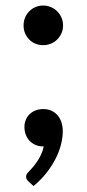

<svg xmlns="http://www.w3.org/2000/svg" viewBox="-20 -516 306 676"><path d="M131.5 -0.5Q117 -0.5 105 -5.8Q93 -11 84.2 -20.2Q75.5 -29.5 70.8 -42Q66 -54.5 66 -69.5Q66 -82.5 70.8 -94Q75.5 -105.5 84.2 -114Q93 -122.5 105.2 -127.2Q117.5 -132 132 -132Q149 -132 162 -125.8Q175 -119.5 183.8 -108.8Q192.5 -98 196.8 -83.8Q201 -69.5 201 -53.5Q201 -30.5 194.2 -5Q187.5 20.5 174.2 45.8Q161 71 141.8 95Q122.5 119 98 139L79.5 122Q75.5 118 73.8 114.5Q72 111 72 105.5Q72 97 80.5 89.5Q85.5 84 93.5 75Q101.5 66 109.5 54.5Q117.5 43 124.2 29Q131 15 134 -0.5ZM63 -426.5Q63 -441 68.2 -453.8Q73.5 -466.5 82.8 -476Q92 -485.5 104.8 -491Q117.5 -496.5 132 -496.5Q146.5 -496.5 159.2 -491Q172 -485.5 181.5 -476Q191 -466.5 196.5 -453.8Q202 -441 202 -426.5Q202 -411.5 196.5 -399Q191 -386.5 181.5 -377Q172 -367.5 159.2 -362.2Q146.5 -357 132 -357Q117.5 -357 104.8 -362.2Q92 -367.5 82.8 -377Q73.5 -386.5 68.2 -399Q63 -411.5 63 -426.5Z"/></svg>

Font: LatoLatin Semibold
Style: Regular
Weight: 600
Designer: Lukasz Dziedzic with Adam Twardoch and Botio Nikoltchev
Foundry: tyPoland Lukasz Dziedzic
Version: Version 2.015; 2015-08-06; http://www.latofonts.com/